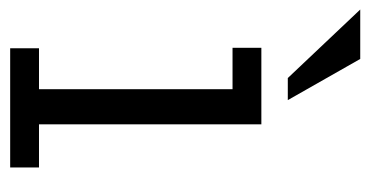

<svg xmlns="http://www.w3.org/2000/svg" viewBox="-248 -546 746 387"><g transform="rotate(90 125.5 -353.0)"><path d="M183.1 -506.3V-58.1H270V0H29.8V-58.1H112.3V-448.2H28.8V-506.3ZM-48.3 -705.6H51.3L134.3 -559.6H89.8Z"/></g></svg>

Font: Twentytwelve Slab Light
Style: TwentytwelveSlab
Weight: 300
Designer: Domenico Catapano
Version: Version 1.00 2012